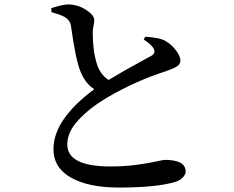

<svg xmlns="http://www.w3.org/2000/svg" viewBox="-20 -799 1040 854"><path d="M619.1 -623 626 -635.7Q684.6 -631.8 710 -620.1Q738.3 -605.5 760.3 -578.1Q782.2 -550.8 782.2 -529.3Q782.2 -513.7 767.6 -503.9Q752.9 -494.1 715.8 -481.4Q584 -439.5 455.1 -364.3Q380.9 -320.3 330.1 -266.6Q279.3 -212.9 279.3 -156.2Q279.3 -58.6 471.7 -58.6Q533.2 -58.6 587.4 -65.9Q641.6 -73.2 673.8 -80.6Q706.1 -87.9 712.9 -87.9Q805.7 -87.9 805.7 -36.1Q805.7 -23.4 793.9 -10.7Q782.2 2 763.7 8.8Q680.7 35.2 507.8 35.2Q374 35.2 295.9 -8.8Q217.8 -52.7 217.8 -135.7Q217.8 -267.6 399.4 -402.3Q361.3 -425.8 339.8 -476.6Q316.4 -530.3 295.9 -682.6Q292 -710 265.6 -724.6Q244.1 -735.4 209 -745.1L208 -762.7Q259.8 -779.3 283.2 -779.3Q325.2 -779.3 362.3 -755.4Q399.4 -731.4 399.4 -709Q399.4 -700.2 395.5 -681.2Q391.6 -662.1 392.6 -648.4Q392.6 -571.3 412.1 -510.7Q427.7 -465.8 462.9 -443.4Q495.1 -462.9 534.7 -485.4Q574.2 -507.8 610.4 -527.3Q646.5 -546.9 653.3 -550.8Q667 -558.6 667 -569.8Q667 -581.1 657.2 -591.8Q647.5 -602.5 638.2 -609.9Q628.9 -617.2 619.1 -623Z"/></svg>

Font: GenYoMin TW TTF SemiBold
Style: Regular
Weight: 600
Version: Version 1.300